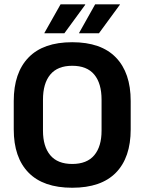

<svg xmlns="http://www.w3.org/2000/svg" viewBox="-20 -846 662 880"><path d="M311 14.5Q178.5 14.5 110.8 -54.8Q43 -124 43 -253V-383Q43 -512.5 110.8 -582.5Q178.5 -652.5 311 -652.5Q443.5 -652.5 511.2 -582.5Q579 -512.5 579 -383V-253Q579 -124 511.5 -54.8Q444 14.5 311 14.5ZM311 -94.5Q378.5 -94.5 412 -134.5Q445.5 -174.5 445.5 -247V-389Q445.5 -464 412 -504.2Q378.5 -544.5 311 -544.5Q244 -544.5 210.5 -504.2Q177 -464 177 -389V-247Q177 -174.5 210.5 -134.5Q244 -94.5 311 -94.5ZM416 -826H529.5V-824.5L433.5 -693.5H342.5V-695ZM257.5 -826H370.5V-824L275 -693.5H183.5V-695Z"/></svg>

Font: Anek Latin SemiBold
Style: Regular
Weight: 600
Designer: Yesha Goshar
Foundry: Ek Type
Version: Version 1.003